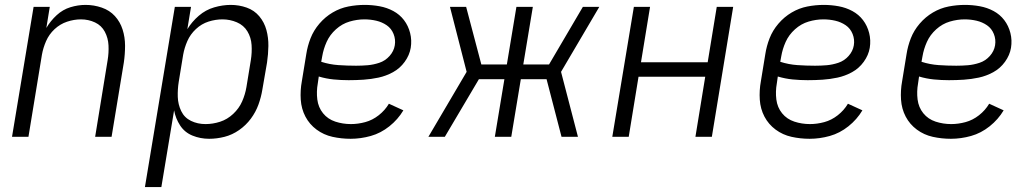

<svg xmlns="http://www.w3.org/2000/svg" viewBox="-20 -558 4216 783"><path d="M29 0H96L151 -335Q156 -363 168 -390.5Q180 -418 202.5 -439Q225 -460 253.5 -469.5Q282 -479 310 -479Q341 -479 367.5 -466.5Q394 -454 407.5 -428.5Q421 -403 422.5 -373Q424 -343 419 -313L368 0H435L485 -303Q490 -337 490 -371.5Q490 -406 480 -437.5Q470 -469 448.5 -492.5Q427 -516 395 -527Q363 -538 329 -538Q298 -538 267 -528.5Q236 -519 211 -496Q186 -473 169 -444L183 -530H117Z M571 205H638L690 -108Q696 -75 714.5 -46.5Q733 -18 765 -5Q797 8 833 8Q864 8 895.5 0Q927 -8 955 -27.5Q983 -47 1003 -74Q1023 -101 1034 -131.5Q1045 -162 1050 -193L1069 -303Q1074 -337 1074.5 -370.5Q1075 -404 1066.5 -435.5Q1058 -467 1037.5 -491.5Q1017 -516 986 -527Q955 -538 921 -538Q888 -538 853.5 -528Q819 -518 791 -494Q763 -470 744 -439L759 -530H693ZM818 -52Q786 -52 759 -65Q732 -78 719 -105Q706 -132 705 -163Q704 -194 709 -225L727 -335Q732 -363 744 -390.5Q756 -418 779 -439.5Q802 -461 830.5 -470Q859 -479 887 -479Q918 -479 946 -467Q974 -455 989 -430Q1004 -405 1006 -374.5Q1008 -344 1003 -313L985 -203Q980 -173 967.5 -144.5Q955 -116 931 -93.5Q907 -71 877.5 -61.5Q848 -52 818 -52Z M1410 8Q1451 8 1492 -3.5Q1533 -15 1568 -43Q1603 -71 1625 -108L1566 -135Q1550 -108 1524.5 -88Q1499 -68 1469.5 -60Q1440 -52 1411 -52Q1378 -52 1347.5 -62Q1317 -72 1297.5 -96Q1278 -120 1274 -152.5Q1270 -185 1276 -218L1280 -246Q1310 -237 1340.5 -234Q1371 -231 1402 -231Q1432 -231 1462.5 -233Q1493 -235 1523.5 -241.5Q1554 -248 1582.5 -263.5Q1611 -279 1630.5 -306Q1650 -333 1655 -363Q1660 -394 1652.5 -423.5Q1645 -453 1627.5 -476Q1610 -499 1584 -513Q1558 -527 1528 -532.5Q1498 -538 1467 -538Q1434 -538 1400.5 -531.5Q1367 -525 1336.5 -507Q1306 -489 1282.5 -461.5Q1259 -434 1246.5 -402Q1234 -370 1229 -337L1211 -227Q1204 -189 1206.5 -151.5Q1209 -114 1225.5 -82.5Q1242 -51 1271 -29.5Q1300 -8 1336 0Q1372 8 1410 8ZM1432 -290Q1396 -290 1360 -292.5Q1324 -295 1290 -306L1294 -328Q1299 -358 1312 -387Q1325 -416 1350 -438.5Q1375 -461 1405.5 -470Q1436 -479 1466 -479Q1491 -479 1514.5 -473.5Q1538 -468 1557 -455Q1576 -442 1585 -419.5Q1594 -397 1590 -373Q1586 -349 1568.5 -329.5Q1551 -310 1527 -302Q1503 -294 1479.5 -292Q1456 -290 1432 -290Z M1727 0H1794L1933 -235H2037L1998 0H2065L2104 -235H2209L2270 0H2337L2268 -265L2424 -530H2357L2219 -295H2114L2153 -530H2086L2047 -295H1943L1881 -530H1815L1883 -265Z M2477 0H2544L2584 -245H2856L2816 0H2883L2970 -530H2903L2866 -304H2594L2631 -530H2565Z M3282 8Q3323 8 3364 -3.5Q3405 -15 3440 -43Q3475 -71 3497 -108L3438 -135Q3422 -108 3396.5 -88Q3371 -68 3341.5 -60Q3312 -52 3283 -52Q3250 -52 3219.5 -62Q3189 -72 3169.5 -96Q3150 -120 3146 -152.5Q3142 -185 3148 -218L3152 -246Q3182 -237 3212.5 -234Q3243 -231 3274 -231Q3304 -231 3334.5 -233Q3365 -235 3395.5 -241.5Q3426 -248 3454.5 -263.5Q3483 -279 3502.5 -306Q3522 -333 3527 -363Q3532 -394 3524.5 -423.5Q3517 -453 3499.5 -476Q3482 -499 3456 -513Q3430 -527 3400 -532.5Q3370 -538 3339 -538Q3306 -538 3272.5 -531.5Q3239 -525 3208.5 -507Q3178 -489 3154.5 -461.5Q3131 -434 3118.5 -402Q3106 -370 3101 -337L3083 -227Q3076 -189 3078.5 -151.5Q3081 -114 3097.5 -82.5Q3114 -51 3143 -29.5Q3172 -8 3208 0Q3244 8 3282 8ZM3304 -290Q3268 -290 3232 -292.5Q3196 -295 3162 -306L3166 -328Q3171 -358 3184 -387Q3197 -416 3222 -438.5Q3247 -461 3277.5 -470Q3308 -479 3338 -479Q3363 -479 3386.5 -473.5Q3410 -468 3429 -455Q3448 -442 3457 -419.5Q3466 -397 3462 -373Q3458 -349 3440.5 -329.5Q3423 -310 3399 -302Q3375 -294 3351.5 -292Q3328 -290 3304 -290Z M3858 8Q3899 8 3940 -3.5Q3981 -15 4016 -43Q4051 -71 4073 -108L4014 -135Q3998 -108 3972.5 -88Q3947 -68 3917.5 -60Q3888 -52 3859 -52Q3826 -52 3795.5 -62Q3765 -72 3745.5 -96Q3726 -120 3722 -152.5Q3718 -185 3724 -218L3728 -246Q3758 -237 3788.5 -234Q3819 -231 3850 -231Q3880 -231 3910.5 -233Q3941 -235 3971.5 -241.5Q4002 -248 4030.5 -263.5Q4059 -279 4078.5 -306Q4098 -333 4103 -363Q4108 -394 4100.5 -423.5Q4093 -453 4075.5 -476Q4058 -499 4032 -513Q4006 -527 3976 -532.5Q3946 -538 3915 -538Q3882 -538 3848.5 -531.5Q3815 -525 3784.5 -507Q3754 -489 3730.5 -461.5Q3707 -434 3694.5 -402Q3682 -370 3677 -337L3659 -227Q3652 -189 3654.5 -151.5Q3657 -114 3673.5 -82.5Q3690 -51 3719 -29.5Q3748 -8 3784 0Q3820 8 3858 8ZM3880 -290Q3844 -290 3808 -292.5Q3772 -295 3738 -306L3742 -328Q3747 -358 3760 -387Q3773 -416 3798 -438.5Q3823 -461 3853.5 -470Q3884 -479 3914 -479Q3939 -479 3962.5 -473.5Q3986 -468 4005 -455Q4024 -442 4033 -419.5Q4042 -397 4038 -373Q4034 -349 4016.5 -329.5Q3999 -310 3975 -302Q3951 -294 3927.5 -292Q3904 -290 3880 -290Z"/></svg>

Font: Iosevka Sparkle Light
Style: Italic
Weight: 300
Italic angle: -9°
Designer: Belleve Invis
Foundry: Belleve Invis
Version: Version 4.5.0; ttfautohint (v1.8.3)